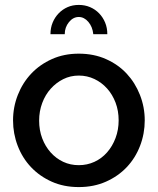

<svg xmlns="http://www.w3.org/2000/svg" viewBox="-20 -750 641 780"><path d="M300 10Q239 10 190 -12Q141 -34 106 -71Q71 -108 52 -157.5Q33 -207 33 -261Q33 -315 52.5 -364.5Q72 -414 107 -451Q142 -488 191 -510Q240 -532 300 -532Q361 -532 410.5 -510Q460 -488 494.5 -451Q529 -414 548.5 -364.5Q568 -315 568 -261Q568 -207 549 -157.5Q530 -108 495 -71Q460 -34 410.5 -12Q361 10 300 10ZM139 -260Q139 -221 151.5 -188Q164 -155 186 -130.5Q208 -106 237 -92.5Q266 -79 300 -79Q334 -79 363.5 -92.5Q393 -106 415 -131Q437 -156 449.5 -189.5Q462 -223 462 -261Q462 -300 449.5 -333Q437 -366 415 -390.5Q393 -415 363.5 -429Q334 -443 300 -443Q266 -443 237 -428.5Q208 -414 186 -389.5Q164 -365 151.5 -331.5Q139 -298 139 -260ZM300 -681Q277 -681 260 -660Q243 -639 243 -611H185Q185 -637 194 -658.5Q203 -680 218.5 -696Q234 -712 254.5 -721Q275 -730 300 -730Q325 -730 346 -721Q367 -712 382.5 -696Q398 -680 407 -658.5Q416 -637 416 -611H359Q356 -641 339 -661Q322 -681 300 -681Z"/></svg>

Font: Rising Sun Medium
Style: Regular
Weight: 500
Designer: Matt McInerney, Pablo Impallari, Rodrigo Fuenzalida (Raleway font), Stephen Hutchings (Greek), Cristiano Sobral (main ch
Foundry: The Rising Sun Project Authors
Version: Version 4.327; ttfautohint (v1.8.4.7-5d5b-dirty)